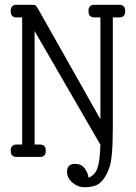

<svg xmlns="http://www.w3.org/2000/svg" viewBox="-20 -658 570 805"><path d="M401 -585H375Q351 -585 351 -611.5Q351 -638 375 -638H480Q505 -638 505 -611.5Q505 -585 480 -585H453V-125Q453 9 438 46Q417 103 385 118Q364 127 335 127Q306 127 283.5 107.5Q261 88 261 62Q261 29 295 29Q321 29 335 48Q349 67 351 87Q378 77 388.5 47Q399 17 401 -51L125 -528V-52H148Q172 -52 172 -26Q172 0 148 0H49Q25 0 25 -26Q25 -52 49 -52H73V-585H49Q25 -585 25 -611.5Q25 -638 49 -638H116Q126 -638 129.5 -635Q133 -632 139 -622L401 -158Z"/></svg>

Font: Glass Antiqua
Style: Regular
Weight: 400
Version: 1.001